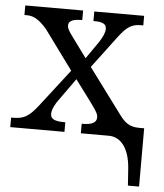

<svg xmlns="http://www.w3.org/2000/svg" viewBox="-53 -583 718 840"><g transform="rotate(5 306.0 -163.0)"><path d="M535 137 540 210H589V-46H566C524 -46 503 -64 480 -95L333 -293L436 -430C476 -484 498 -494 537 -494H546V-536H327V-494H330C361 -494 384 -489 384 -465C384 -447 374 -427 359 -404L307 -329L241 -419C226 -440 218 -451 218 -465C218 -481 229 -494 275 -494H278V-536H24V-494H37C67 -494 94 -475 123 -441L249 -269L123 -106C84 -56 62 -42 14 -42H5V0H243V-42H240C196 -42 178 -51 178 -73C178 -94 193 -120 205 -136L275 -234L342 -144C373 -102 380 -90 380 -75C380 -53 360 -42 320 -42H315V0H438C482 0 528 35 535 137Z"/></g></svg>

Font: Noto Serif
Style: Regular
Weight: 400
Designer: Monotype Design Team
Foundry: Monotype Imaging Inc.
Version: Version 2.015